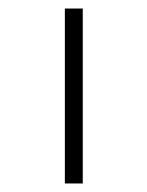

<svg xmlns="http://www.w3.org/2000/svg" viewBox="-20 -430 345 450"><path d="M132 0V-410H174V0Z"/></svg>

Font: EauTest Light
Style: Regular
Weight: 300
Designer: Christian Thalmann (Catharsis Fonts)
Version: Version 0.001;PS 000.001;hotconv 1.0.88;makeotf.lib2.5.64775